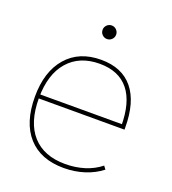

<svg xmlns="http://www.w3.org/2000/svg" viewBox="-130 -797 809 905"><g transform="rotate(20 274.0 -344.5)"><path d="M292 10Q176 10 113 -60Q50 -130 50 -260Q50 -386 112.5 -458Q175 -530 285 -530Q390 -530 445 -463Q500 -396 500 -268Q500 -264 500 -263Q500 -262 500 -258H60V-278H490L480 -268Q480 -388 430.5 -449Q381 -510 285 -510Q184 -510 127 -444.5Q70 -379 70 -260Q70 -138 127.5 -74Q185 -10 292 -10Q343 -10 388 -24Q433 -38 468 -66L480 -50Q443 -21 394.5 -5.5Q346 10 292 10ZM276 -631Q262 -631 252 -641Q242 -651 242 -665Q242 -679 252 -689Q262 -699 276 -699Q290 -699 300 -689Q310 -679 310 -665Q310 -651 300 -641Q290 -631 276 -631Z"/></g></svg>

Font: M PLUS 2 Thin
Style: Regular
Weight: 100
Designer: Coji Morishita
Foundry: UNDERFOREST DESIGN
Version: Version 1.001